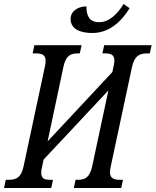

<svg xmlns="http://www.w3.org/2000/svg" viewBox="-52 -940 778 960"><path d="M410 -775C490 -775 552 -827 596 -899L566 -920C539 -876 497 -829 444 -829C396 -829 380 -859 380 -908C340 -908 301 -886 301 -845C301 -792 354 -775 410 -775ZM-32 0H204L213 -41H200C171 -41 154 -46 154 -78C154 -86 156 -96 159 -109L166 -142L490 -488L409 -109C396 -50 372 -41 335 -41H326L317 0H554L563 -41H547C519 -41 498 -48 498 -78C498 -86 499 -97 502 -109L608 -605C621 -664 649 -673 685 -673H697L706 -714H469L460 -673H473C502 -673 520 -667 520 -636C520 -628 518 -618 515 -605L510 -580L186 -233L265 -605C277 -663 301 -673 338 -673H347L356 -714H120L111 -673H127C156 -673 176 -667 176 -636C176 -627 175 -617 172 -605L66 -109C54 -51 28 -41 -8 -41H-23Z"/></svg>

Font: Noto Serif ExtraCondensed
Style: Italic
Weight: 400
Width: 2
Italic angle: -12°
Designer: Monotype Design Team
Foundry: Monotype Imaging Inc.
Version: Version 2.014